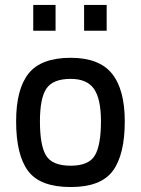

<svg xmlns="http://www.w3.org/2000/svg" viewBox="-20 -743 568 774"><path d="M265 -510Q380 -510 431.5 -446Q483 -382 483 -254Q483 -120 435 -54.5Q387 11 265 11Q142 11 93.5 -53.5Q45 -118 45 -254Q45 -384 95.5 -447Q146 -510 265 -510ZM265 -75Q338 -75 362.5 -116.5Q387 -158 387 -254Q387 -344 359 -384.5Q331 -425 265 -425Q194 -425 167.5 -386.5Q141 -348 141 -254Q141 -156 166 -115.5Q191 -75 265 -75ZM114 -619V-723H204V-619ZM319 -619V-723H410V-619Z"/></svg>

Font: TypoPRO Titillium Text
Style: 600 wt
Weight: 600
Designer: Accademia di Belle Arti di Urbino and others
Foundry: Accademia di Belle Arti di Urbino and others.
Version: Version 25.000